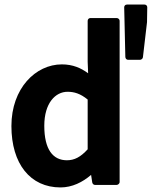

<svg xmlns="http://www.w3.org/2000/svg" viewBox="-20 -797 665 841"><path d="M30 -245C30 -79 113 24 245 24C296 24 342 1 379 -31L384 2C385 8 390 13 396 13H491C496 13 504 8 504 0V-706C504 -711 499 -718 491 -718H376C371 -718 364 -714 364 -706V-528V-527L366 -476C335 -499 299 -515 251 -515C136 -515 30 -410 30 -245ZM174 -246C174 -346 223 -395 276 -395C305 -395 332 -387 364 -361V-143C333 -109 306 -95 273 -95C212 -95 174 -142 174 -246ZM593 -535C598 -535 605 -539 606 -546L624 -700V-702L625 -765C625 -772 620 -777 613 -777H536C529 -777 524 -772 524 -765L529 -548C529 -541 534 -535 541 -535Z"/></svg>

Font: Falling Sky
Style: Bd
Weight: 700
Designer: Paul D. Hunt
Foundry: Adobe Systems Incorporated
Version: Version 1.02